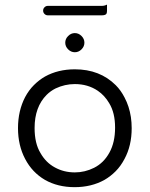

<svg xmlns="http://www.w3.org/2000/svg" viewBox="-20 -792 634 813"><path d="M296.9 -436Q352.1 -436 394 -407.7Q423.3 -387.7 442.4 -355Q467.3 -314.5 467.3 -251.7Q467.3 -189 443.4 -146Q419.4 -102.1 378.4 -81.5Q339.4 -62 296.9 -62Q250.5 -62 212.4 -83Q174.3 -103.5 151.4 -144Q126.5 -184.6 126.5 -250Q126.5 -338.9 177.2 -390.1Q193.8 -406.7 215.3 -417.5Q254.4 -436 296.9 -436ZM537.6 -249Q537.6 -273.4 534.2 -296.4Q527.3 -341.8 507.3 -379.4Q491.7 -409.7 470.2 -431.2Q402.8 -498.5 296.9 -498.5Q225.6 -498.5 170.4 -467.8Q145 -453.1 123.5 -431.6Q102.1 -410.2 86.4 -380.9Q56.2 -322.8 56.2 -249.5Q56.2 -176.3 86.4 -119.1Q116.2 -62 170.4 -30.3Q224.6 0.5 295.9 0.5Q367.2 0.5 422.4 -30.3Q447.8 -44.9 469.5 -66.7Q491.2 -88.4 507.3 -119.1Q537.6 -175.3 537.6 -249ZM268.6 -583Q280.8 -570.8 296.9 -570.8Q313 -570.8 325.2 -583Q337.4 -595.2 337.4 -611.3Q337.4 -627.4 325.2 -639.6Q313 -651.9 296.9 -651.9Q280.8 -651.9 268.6 -639.6Q256.3 -627.4 256.3 -611.3Q256.3 -595.2 268.6 -583ZM182.6 -727.1H411.1Q423.8 -727.1 429.2 -731.9Q433.1 -736.3 433.1 -745.1V-772.5Q422.4 -767.1 411.1 -767.1H182.6Q174.3 -767.1 168.5 -761.2Q162.6 -755.4 162.6 -747.1Q162.6 -738.8 168.5 -732.9Q174.3 -727.1 182.6 -727.1ZM151.4 -144Q151.4 -144 151.4 -144Z"/></svg>

Font: YuPearl-ExtraLight
Style: ExtraLight
Weight: 200
Designer: Max Yao
Foundry: Max-Everyday
Version: Version 1.011; ttfautohint (v1.8.3)